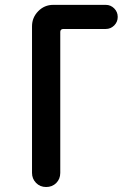

<svg xmlns="http://www.w3.org/2000/svg" viewBox="-20 -750 540 770"><path d="M108.4 -56.6V-644.5Q108.4 -679.7 133.3 -705.1Q158.2 -730.5 193.4 -730.5H404.3Q423.8 -730.5 438 -716.3Q452.1 -702.1 452.1 -682.1Q452.1 -662.1 438 -647.9Q423.8 -633.8 404.3 -633.8H234.4Q222.7 -633.8 221.7 -623V-56.6Q221.7 -32.2 205.6 -16.1Q189.5 0 165 0Q140.6 0 124.5 -16.6Q108.4 -33.2 108.4 -56.6Z"/></svg>

Font: Rounded-X Mgen+ 2m medium
Style: Regular
Weight: 500
Designer: [Source Han Sans]
Ryoko NISHIZUKA  (kana & ideographs); Paul D. Hunt (Latin, Greek & Cyrillic); Wenlong ZHANG  (bopomofo
Version: Version 1.059.20150602